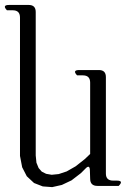

<svg xmlns="http://www.w3.org/2000/svg" viewBox="-27 -769 547 775"><path d="M400.4 -68.4Q400.4 -40 429.7 -40H444.3Q473.6 -40 452.1 -18.6H366.2Q336.9 -18.6 336.9 -47.9L335.9 -79.1Q335.9 -108.4 316.4 -86.9L299.8 -70.3L261.7 -41L222.7 -22.5L183.6 -13.7L145.5 -16.6L110.4 -30.3L81.1 -57.6L62.5 -93.8L53.7 -139.6V-698.2Q53.7 -727.5 24.4 -727.5H1Q-19.5 -749 9.8 -749H88.9Q117.2 -749 117.2 -720.7V-141.6L120.1 -112.3L128.9 -90.8L141.6 -76.2L159.2 -67.4L181.6 -63.5L210 -66.4L242.2 -77.1L278.3 -97.7L315.4 -127L336.9 -147.5V-435.5Q336.9 -464.8 307.6 -464.8H284.2Q263.7 -486.3 293 -486.3H372.1Q400.4 -486.3 400.4 -458Z"/></svg>

Font: B2 Hana
Style: Regular
Weight: 500
Version: 2020-08-05; (max)